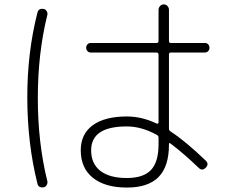

<svg xmlns="http://www.w3.org/2000/svg" viewBox="-20 -802 1040 865"><path d="M550.8 -232.4Q390.6 -232.4 390.6 -125Q390.6 -64.5 432.1 -32.2Q473.6 0 550.8 0Q626 0 660.2 -36.1Q694.3 -72.3 694.3 -152.3V-181.6Q694.3 -190.4 686.5 -194.3Q618.2 -232.4 550.8 -232.4ZM551.8 43Q453.1 43 398.4 -1Q343.8 -44.9 343.8 -125Q343.8 -198.2 397.9 -237.8Q452.1 -277.3 551.8 -277.3Q619.1 -277.3 686.5 -245.1Q688.5 -244.1 691.4 -245.6Q694.3 -247.1 694.3 -250V-555.7Q694.3 -564.5 685.5 -565.4H388.7Q379.9 -565.4 374 -571.8Q368.2 -578.1 368.2 -586.9Q368.2 -595.7 374 -602.1Q379.9 -608.4 388.7 -608.4H685.5Q693.4 -608.4 694.3 -617.2V-757.8Q694.3 -767.6 701.2 -774.9Q708 -782.2 717.8 -782.2Q727.5 -782.2 734.4 -774.9Q741.2 -767.6 741.2 -757.8V-617.2Q741.2 -608.4 749 -608.4H903.3Q912.1 -608.4 918 -602.1Q923.8 -595.7 923.8 -586.9Q923.8 -578.1 918 -571.8Q912.1 -565.4 903.3 -565.4H749Q741.2 -565.4 741.2 -555.7V-222.7Q741.2 -214.8 748 -210Q814.5 -167 907.2 -78.1Q922.9 -62.5 906.7 -46.4Q890.6 -30.3 875 -45.9Q803.7 -114.3 747.1 -156.2Q741.2 -160.2 741.2 -152.3V-150.4Q741.2 -51.8 694.3 -4.4Q647.5 43 551.8 43ZM175.8 42Q152.3 44.9 148.4 24.4Q103.5 -155.3 103 -359.9Q102.5 -564.5 148.4 -744.1Q153.3 -765.6 175.8 -761.7Q184.6 -760.7 189.9 -752.4Q195.3 -744.1 193.4 -735.4Q150.4 -562.5 150.4 -360.4Q150.4 -158.2 193.4 14.6Q195.3 23.4 189.9 32.2Q184.6 41 175.8 42Z"/></svg>

Font: Rounded-X Mgen+ 1mn light
Style: Regular
Weight: 200
Designer: [Source Han Sans]
Ryoko NISHIZUKA  (kana & ideographs); Paul D. Hunt (Latin, Greek & Cyrillic); Wenlong ZHANG  (bopomofo
Version: Version 1.059.20150602